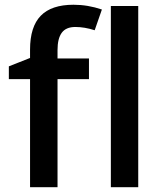

<svg xmlns="http://www.w3.org/2000/svg" viewBox="-20 -785 682 805"><path d="M17.1 0ZM353 -453.1H221.2V0H106V-453.1H17.1V-506.8L106 -542V-577.1Q106 -672.9 150.9 -719Q195.8 -765.1 288.1 -765.1Q348.6 -765.1 407.2 -745.1L377 -658.2Q334.5 -671.9 295.9 -671.9Q256.8 -671.9 239 -647.7Q221.2 -623.5 221.2 -575.2V-540H353ZM559.6 0H444.8V-759.8H559.6Z"/></svg>

Font: Open Sans Semibold
Style: Regular
Weight: 600
Foundry: Ascender Corporation
Version: Version 1.10